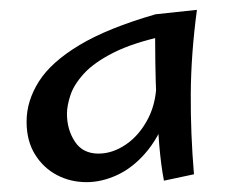

<svg xmlns="http://www.w3.org/2000/svg" viewBox="-20 -789 476 390"><path d="M156 -419Q123 -419 95.5 -433.5Q68 -448 51 -475.5Q34 -503 34 -542Q34 -584 59 -623.5Q84 -663 141.5 -697.5Q199 -732 296 -760L314 -716Q250 -702 210.5 -682Q171 -662 150.5 -639.5Q130 -617 123 -595.5Q116 -574 116 -558Q116 -526 132 -501.5Q148 -477 180 -477Q209 -477 236.5 -496Q264 -515 281.5 -549.5Q299 -584 298 -632L341 -668Q337 -602 319 -554.5Q301 -507 274.5 -477Q248 -447 217 -433Q186 -419 156 -419ZM313 -422Q307 -453 303.5 -494.5Q300 -536 298 -580Q296 -624 295.5 -663Q295 -702 295 -728Q295 -754 296 -760L380 -769Q368 -679 367.5 -598.5Q367 -518 374 -435Z"/></svg>

Font: Marhey Light Light
Style: Regular
Weight: 300
Version: Version 1.000